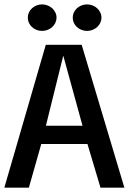

<svg xmlns="http://www.w3.org/2000/svg" viewBox="-25 -871 597 891"><path d="M187.5 -663.1H354L552.2 0H441.4L380.9 -202.6H166.5L108.9 0H-4.9ZM357.9 -287.6 268.6 -612.8 188 -287.6ZM169.9 -727.5Q156.2 -727.5 144.3 -732.4Q132.3 -737.3 123.3 -745.6Q114.3 -753.9 109.1 -765.1Q104 -776.4 104 -789.1Q104 -801.8 109.1 -813Q114.3 -824.2 123.3 -832.5Q132.3 -840.8 144.3 -845.7Q156.2 -850.6 169.9 -850.6Q183.6 -850.6 196 -845.7Q208.5 -840.8 217.5 -832.5Q226.6 -824.2 231.9 -813Q237.3 -801.8 237.3 -789.1Q237.3 -776.4 231.9 -765.1Q226.6 -753.9 217.5 -745.6Q208.5 -737.3 196 -732.4Q183.6 -727.5 169.9 -727.5ZM378.9 -727.5Q365.2 -727.5 353 -732.4Q340.8 -737.3 331.8 -745.6Q322.8 -753.9 317.6 -765.1Q312.5 -776.4 312.5 -789.1Q312.5 -801.8 317.6 -813Q322.8 -824.2 331.8 -832.5Q340.8 -840.8 353 -845.7Q365.2 -850.6 378.9 -850.6Q392.6 -850.6 404.8 -845.7Q417 -840.8 426 -832.5Q435.1 -824.2 440.4 -813Q445.8 -801.8 445.8 -789.1Q445.8 -776.4 440.4 -765.1Q435.1 -753.9 426 -745.6Q417 -737.3 404.8 -732.4Q392.6 -727.5 378.9 -727.5Z"/></svg>

Font: Basic
Style: Regular
Weight: 400
Designer: Magnus Gaarde
Foundry: Magnus Gaarde
Version: Version 1.003; ttfautohint (v1.1) -l 6 -r 16 -G 0 -x 16 -D l